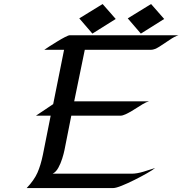

<svg xmlns="http://www.w3.org/2000/svg" viewBox="-20 -953 925 973"><path d="M884.8 -774.4Q865.2 -768.6 839.1 -750.5Q813 -732.4 787.8 -716.6Q762.7 -700.7 746.1 -700.7H409.7L356 -439.5H735.4Q721.2 -436 703.4 -425.3Q685.5 -414.6 672.9 -406.2Q663.1 -399.9 647.7 -390.6Q632.3 -381.3 616.7 -374Q601.1 -366.7 589.8 -366.7H341.3L306.6 -191.9Q303.2 -174.8 295.4 -149.7Q287.6 -124.5 275.4 -102.5Q263.2 -80.6 246.6 -72.8H647.9Q673.3 -72.8 707.3 -83Q741.2 -93.3 766.1 -101.6Q754.4 -91.8 725.3 -75.2Q696.3 -58.6 661.6 -41.3Q627 -23.9 597.2 -12Q567.4 0 553.7 0H115.2Q152.8 -39.6 169.7 -77.6Q186.5 -115.7 197.3 -168.5L236.8 -366.7H162.1L249.5 -425.3L304.7 -700.7H204.6Q211.9 -706.1 230.2 -717.8Q248.5 -729.5 270 -742.7Q291.5 -755.9 309.3 -765.1Q327.1 -774.4 334 -774.4ZM812 -856.9 693.8 -782.7 627.4 -859.9 745.6 -932.6ZM566.4 -856.9 448.2 -782.7 381.8 -859.9 500 -932.6Z"/></svg>

Font: Lugrasimo
Style: Regular
Weight: 400
Designer: The DocRepair Project, Astigmatic (AOETI)
Foundry: Google
Version: Version 1.001